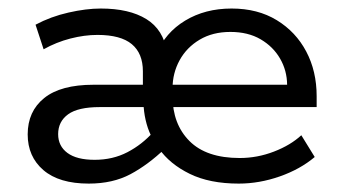

<svg xmlns="http://www.w3.org/2000/svg" viewBox="-20 -427 813 457"><path d="M191.3 10Q120.6 10 83.3 -22.1Q45.9 -54.3 45.9 -107.1Q45.9 -162 85.2 -193.6Q124.4 -225.3 202.8 -225.3H337.8L320.1 -202.7V-257.3Q320.1 -299.9 293.7 -321.9Q267.3 -343.9 212 -343.9Q181 -343.9 147.6 -335.3Q114.2 -326.7 83.8 -309.7L64.6 -368.2Q100.9 -387.6 143 -397.1Q185.1 -406.7 219.8 -406.7Q287.6 -406.7 328.3 -381.6Q368.9 -356.6 377.5 -303.3L352.5 -299Q373.3 -349.3 420.8 -378Q468.2 -406.7 531.3 -406.7Q593.5 -406.7 638.9 -378.9Q684.2 -351.2 708.9 -304.4Q733.7 -257.6 733.7 -198.1V-172.1H363.1V-225.3H663.4Q663.1 -259.2 646.6 -287.6Q630.2 -316 600.3 -333.5Q570.3 -351 528.3 -351Q486.2 -351 455.3 -332.6Q424.3 -314.2 407.5 -283.6Q390.7 -253 390.7 -216.7V-198.4Q390.7 -131.7 431 -91.3Q471.2 -50.9 550.6 -50.9Q592.6 -50.9 632.1 -66.2Q671.6 -81.4 697.2 -105.1L729.1 -53.3Q694.7 -24.2 646 -7.1Q597.2 10 548.4 10Q479 10 431.7 -13.2Q384.3 -36.3 358.3 -73.3L373 -73.6Q332.6 -34.9 290.5 -12.4Q248.4 10 191.3 10ZM205.3 -46.6Q248.5 -46.6 283.4 -64.8Q318.3 -83 344.9 -112.9L344.1 -95.1Q334.4 -112.6 329 -132Q323.6 -151.4 322 -172.1H217.3Q165.8 -172.1 142.1 -154.9Q118.4 -137.7 118.4 -107.7Q118.4 -79.4 140.5 -63Q162.6 -46.6 205.3 -46.6Z"/></svg>

Font: Rokkitt SemiBold
Style: Regular
Weight: 600
Designer: Vernon Adams
Foundry: Vernon Adams
Version: Version 3.103